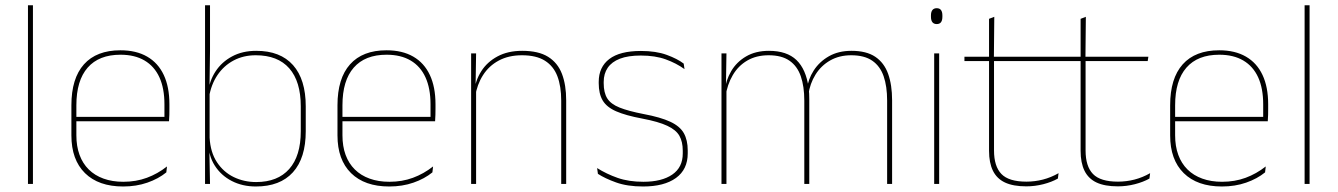

<svg xmlns="http://www.w3.org/2000/svg" viewBox="-20 -684 4974 714"><path d="M84 0V-664.5H102.5V0Z M438 9.5Q346.5 9.5 296 -40.2Q245.5 -90 245.5 -180.5V-292.5Q245.5 -392.5 292.2 -444.8Q339 -497 428 -497Q486.5 -497 527.2 -473.5Q568 -450 589 -405.2Q610 -360.5 610 -296.5V-279.5Q610 -268.5 609.8 -257.5Q609.5 -246.5 608.5 -233H591.5Q591.5 -250.5 591.5 -266.5Q591.5 -282.5 591.5 -296Q591.5 -355.5 572.8 -396.5Q554 -437.5 517.5 -459Q481 -480.5 428 -480.5Q348 -480.5 306 -432.5Q264 -384.5 264 -292.5V-243.5V-239.5V-181Q264 -140 275.8 -108Q287.5 -76 310 -53.8Q332.5 -31.5 365 -19.8Q397.5 -8 438.5 -8Q486 -8 526 -22.8Q566 -37.5 601 -65L598.5 -43Q569 -19 528 -4.8Q487 9.5 438 9.5ZM254 -233V-249.5H602V-233Z M931.5 9.5Q881.5 9.5 841.8 -11Q802 -31.5 778.5 -68.5Q755 -105.5 754.5 -155.5H748.5L759.5 -172Q762.5 -117.5 786.8 -80.8Q811 -44 849.2 -25.5Q887.5 -7 932.5 -7Q1012.5 -7 1055.5 -55.5Q1098.5 -104 1098.5 -196V-288.5Q1098.5 -381 1055.8 -429.8Q1013 -478.5 931 -478.5Q885 -478.5 848.5 -459Q812 -439.5 788.5 -404.5Q765 -369.5 757.5 -323L748.5 -341.5H754Q759 -384 781.8 -418.8Q804.5 -453.5 843 -474.2Q881.5 -495 933 -495Q1022.5 -495 1069.8 -441.8Q1117 -388.5 1117 -288.5V-196Q1117 -96 1069.2 -43.2Q1021.5 9.5 931.5 9.5ZM742.5 0V-664.5H761V-494.5L759 -356L759.5 -346.5V-138L758.5 -130.5L761 0Z M1427.5 9.5Q1336 9.5 1285.5 -40.2Q1235 -90 1235 -180.5V-292.5Q1235 -392.5 1281.8 -444.8Q1328.5 -497 1417.5 -497Q1476 -497 1516.8 -473.5Q1557.5 -450 1578.5 -405.2Q1599.5 -360.5 1599.5 -296.5V-279.5Q1599.5 -268.5 1599.2 -257.5Q1599 -246.5 1598 -233H1581Q1581 -250.5 1581 -266.5Q1581 -282.5 1581 -296Q1581 -355.5 1562.2 -396.5Q1543.5 -437.5 1507 -459Q1470.5 -480.5 1417.5 -480.5Q1337.5 -480.5 1295.5 -432.5Q1253.5 -384.5 1253.5 -292.5V-243.5V-239.5V-181Q1253.5 -140 1265.2 -108Q1277 -76 1299.5 -53.8Q1322 -31.5 1354.5 -19.8Q1387 -8 1428 -8Q1475.5 -8 1515.5 -22.8Q1555.5 -37.5 1590.5 -65L1588 -43Q1558.5 -19 1517.5 -4.8Q1476.5 9.5 1427.5 9.5ZM1243.5 -233V-249.5H1591.5V-233Z M2067 0V-310Q2067 -363 2052.8 -400.5Q2038.5 -438 2006.5 -458.2Q1974.5 -478.5 1921 -478.5Q1871.5 -478.5 1834.8 -458.8Q1798 -439 1776 -404.2Q1754 -369.5 1747 -325L1738 -344H1743.5Q1748 -385 1769.8 -419.2Q1791.5 -453.5 1830 -474.2Q1868.5 -495 1922 -495Q1982.5 -495 2018.2 -472.8Q2054 -450.5 2069.8 -409.2Q2085.5 -368 2085.5 -311V0ZM1732 0V-485.5H1750.5L1748.5 -358.5H1750.5V0Z M2371.5 9.5Q2313 9.5 2271.2 -5.5Q2229.5 -20.5 2203.5 -37.5L2200.5 -59Q2235.5 -37 2276.8 -22.5Q2318 -8 2372.5 -8Q2441 -8 2480 -34.8Q2519 -61.5 2519 -113.5V-123.5Q2519 -157 2506.5 -179Q2494 -201 2461.5 -216.2Q2429 -231.5 2368.5 -243Q2307 -254.5 2271.5 -270Q2236 -285.5 2221.2 -310.5Q2206.5 -335.5 2206.5 -374.5V-379.5Q2206.5 -434.5 2245.8 -464.5Q2285 -494.5 2363.5 -494.5Q2419.5 -494.5 2459.2 -480Q2499 -465.5 2522.5 -447.5L2525.5 -427Q2495 -449 2455.8 -463.2Q2416.5 -477.5 2363 -477.5Q2316 -477.5 2285.5 -465.8Q2255 -454 2240 -432Q2225 -410 2225 -379.5V-374.5Q2225 -339.5 2238.2 -318.2Q2251.5 -297 2284 -284Q2316.5 -271 2373 -260Q2437 -248 2472.8 -231.2Q2508.5 -214.5 2523 -188.8Q2537.5 -163 2537.5 -124.5V-113.5Q2537.5 -54 2493.8 -22.2Q2450 9.5 2371.5 9.5Z M3279 0V-310Q3279 -363 3266 -400.5Q3253 -438 3223.8 -458.2Q3194.5 -478.5 3145.5 -478.5Q3101 -478.5 3067.2 -459.2Q3033.5 -440 3012.8 -406.8Q2992 -373.5 2986 -331.5L2975.5 -351.5H2980.5Q2985 -389 3006 -421.8Q3027 -454.5 3062.5 -474.8Q3098 -495 3146.5 -495Q3202 -495 3235 -472.8Q3268 -450.5 3282.8 -409.2Q3297.5 -368 3297.5 -311V0ZM2663 0V-485.5H2681.5L2679.5 -357.5H2681.5V0ZM2971 0V-309.5Q2971 -362.5 2958 -400.2Q2945 -438 2916 -458.2Q2887 -478.5 2838.5 -478.5Q2792.5 -478.5 2758.8 -458.8Q2725 -439 2704.8 -404.2Q2684.5 -369.5 2678 -325L2667.5 -344H2674.5Q2679 -385 2699 -419.2Q2719 -453.5 2754.5 -474.2Q2790 -495 2839.5 -495Q2906 -495 2941.8 -460.8Q2977.5 -426.5 2987 -358Q2988.5 -346.5 2989 -336Q2989.5 -325.5 2989.5 -314V0Z M3454 0V-485.5H3472.5V0ZM3463.5 -594.5Q3453 -594.5 3447.5 -601.2Q3442 -608 3442 -622V-626.5Q3442 -640 3447.5 -646.8Q3453 -653.5 3463.5 -653.5Q3474 -653.5 3479.2 -646.8Q3484.5 -640 3484.5 -626.5V-622Q3484.5 -608 3479.2 -601.2Q3474 -594.5 3463.5 -594.5Z M3796.5 9Q3748 9 3717.5 -5.2Q3687 -19.5 3672.5 -49Q3658 -78.5 3658 -123V-462.5H3676.5V-124.5Q3676.5 -65.5 3704 -37Q3731.5 -8.5 3797 -8.5Q3828 -8.5 3858.2 -16.2Q3888.5 -24 3916.5 -40L3914 -20Q3891 -7 3859.8 1Q3828.5 9 3796.5 9ZM3566.5 -457V-473H3910L3907.5 -457ZM3658 -468V-614L3677.5 -621.5L3676 -468Z M4137 9Q4088.5 9 4058 -5.2Q4027.5 -19.5 4013 -49Q3998.5 -78.5 3998.5 -123V-462.5H4017V-124.5Q4017 -65.5 4044.5 -37Q4072 -8.5 4137.5 -8.5Q4168.5 -8.5 4198.8 -16.2Q4229 -24 4257 -40L4254.5 -20Q4231.5 -7 4200.2 1Q4169 9 4137 9ZM3907 -457V-473H4250.5L4248 -457ZM3998.5 -468V-614L4018 -621.5L4016.5 -468Z M4524 9.5Q4432.5 9.5 4382 -40.2Q4331.5 -90 4331.5 -180.5V-292.5Q4331.5 -392.5 4378.2 -444.8Q4425 -497 4514 -497Q4572.5 -497 4613.2 -473.5Q4654 -450 4675 -405.2Q4696 -360.5 4696 -296.5V-279.5Q4696 -268.5 4695.8 -257.5Q4695.5 -246.5 4694.5 -233H4677.5Q4677.5 -250.5 4677.5 -266.5Q4677.5 -282.5 4677.5 -296Q4677.5 -355.5 4658.8 -396.5Q4640 -437.5 4603.5 -459Q4567 -480.5 4514 -480.5Q4434 -480.5 4392 -432.5Q4350 -384.5 4350 -292.5V-243.5V-239.5V-181Q4350 -140 4361.8 -108Q4373.5 -76 4396 -53.8Q4418.5 -31.5 4451 -19.8Q4483.5 -8 4524.5 -8Q4572 -8 4612 -22.8Q4652 -37.5 4687 -65L4684.5 -43Q4655 -19 4614 -4.8Q4573 9.5 4524 9.5ZM4340 -233V-249.5H4688V-233Z M4831.5 0V-664.5H4850V0Z"/></svg>

Font: Anek Telugu Medium Thin
Style: Regular
Weight: 250
Version: Version 1.003